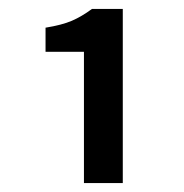

<svg xmlns="http://www.w3.org/2000/svg" viewBox="-20 -795 412 430"><path d="M168 -385V-679H82V-733Q119 -739 141 -748.5Q163 -758 186 -775H255V-385Z"/></svg>

Font: TT Toshiba Sans Medium
Style: Regular
Weight: 500
Designer: Paul D. Hunt
Foundry: Toshiba Corporation
Version: Version 2.020;PS 2.000;hotconv 1.0.86;makeotf.lib2.5.63406